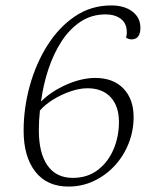

<svg xmlns="http://www.w3.org/2000/svg" viewBox="-20 -675 568 707"><path d="M232 12Q153 12 110 -43Q67 -98 67 -194Q67 -277 89.5 -358.5Q112 -440 154 -507Q196 -574 255.5 -614.5Q315 -655 390 -655Q438 -655 467.5 -632.5Q497 -610 497 -573Q497 -530 464 -530Q453 -530 444 -537Q447 -546 447 -555Q447 -589 425 -605.5Q403 -622 369 -622Q317 -622 276.5 -595Q236 -568 206.5 -522.5Q177 -477 158 -419.5Q139 -362 131 -301Q169 -339 225 -363.5Q281 -388 331 -388Q397 -388 434.5 -349Q472 -310 472 -244Q472 -193 453.5 -146.5Q435 -100 402 -64.5Q369 -29 325.5 -8.5Q282 12 232 12ZM123 -196Q123 -111 155 -65.5Q187 -20 248 -20Q302 -20 340 -49Q378 -78 398 -125Q418 -172 418 -226Q418 -284 387.5 -317Q357 -350 302 -350Q274 -350 241 -339Q208 -328 177.5 -309.5Q147 -291 127 -268Q123 -232 123 -196Z"/></svg>

Font: Petrona ExtraLight
Style: Italic
Weight: 200
Italic angle: -9°
Designer: Ringo R. Seeber
Foundry: Ringo R. Seeber
Version: Version 2.001; ttfautohint (v1.8.3)